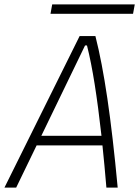

<svg xmlns="http://www.w3.org/2000/svg" viewBox="-32 -859 638 879"><path d="M-11.7 0 332.5 -693.8H404.8Q434.6 -577.1 459.5 -408.4Q484.4 -239.7 506.8 0H455.1Q446.3 -105 437 -193.4H135.7L42 0ZM157.2 -237.3H432.6Q417.5 -372.1 401.4 -473.6Q385.3 -575.2 366.2 -650.9H357.4ZM199.2 -795.9 207 -838.9H585L577.1 -795.9Z"/></svg>

Font: Cascadia Mono NF ExtraLight
Style: Italic
Weight: 200
Italic angle: -10°
Monospace: yes
Designer: Aaron Bell
Foundry: Saja Typeworks
Version: Version 2404.023; ttfautohint (v1.8.4)